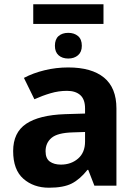

<svg xmlns="http://www.w3.org/2000/svg" viewBox="-20 -875 644 905"><path d="M301.8 -557.1Q411.6 -557.1 470.2 -509.3Q528.8 -461.4 528.8 -363.8V0H424.8L396 -74.2H392.1Q356.9 -29.8 318.1 -10Q279.3 9.8 210.9 9.8Q138.2 9.8 90.1 -32.5Q42 -74.7 42 -163.1Q42 -250 103 -291.3Q164.1 -332.5 286.1 -336.9L380.9 -339.8V-363.8Q380.9 -406.7 358.4 -426.8Q335.9 -446.8 295.9 -446.8Q256.3 -446.8 218.3 -435.5Q180.2 -424.3 142.1 -407.2L92.8 -507.8Q136.2 -530.8 190.2 -543.9Q244.1 -557.1 301.8 -557.1ZM380.9 -252.9 323.2 -251Q251 -249 222.9 -225.1Q194.8 -201.2 194.8 -162.1Q194.8 -127.9 214.8 -113.5Q234.9 -99.1 267.1 -99.1Q314.9 -99.1 347.9 -127.4Q380.9 -155.8 380.9 -208ZM467.8 -855V-762.2H136.7V-855ZM301.8 -720.2Q329.6 -720.2 347.7 -705.1Q365.7 -689.9 365.7 -659.2Q365.7 -629.9 347.7 -614.5Q329.6 -599.1 301.8 -599.1Q273.4 -599.1 256.1 -614.5Q238.8 -629.9 238.8 -659.2Q238.8 -689.9 256.1 -705.1Q273.4 -720.2 301.8 -720.2Z"/></svg>

Font: Open Sans
Style: Bold
Weight: 700
Designer: Monotype Design Team
Foundry: Monotype Imaging Inc.
Version: Version 3.000; ttfautohint (v1.8.4)